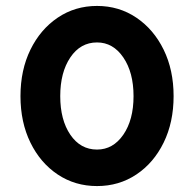

<svg xmlns="http://www.w3.org/2000/svg" viewBox="-20 -617 654 647"><path d="M565 -293Q565 -205 531.5 -136.5Q498 -68 439.5 -29Q381 10 307 10Q233 10 174.5 -29Q116 -68 82.5 -136.5Q49 -205 49 -293Q49 -381 82.5 -449.5Q116 -518 174.5 -557.5Q233 -597 307 -597Q381 -597 439.5 -557.5Q498 -518 531.5 -449.5Q565 -381 565 -293ZM430 -293Q430 -373 395.5 -423.5Q361 -474 307 -474Q251 -474 217 -423.5Q183 -373 183 -293Q183 -213 217 -163Q251 -113 307 -113Q361 -113 395.5 -163Q430 -213 430 -293Z"/></svg>

Font: Raleway
Style: Bold
Weight: 700
Designer: Matt McInerney, Pablo Impallari, Rodrigo Fuenzalida
Foundry: Matt McInerney, Pablo Impallari, Rodrigo Fuenzalida
Version: Version 4.026